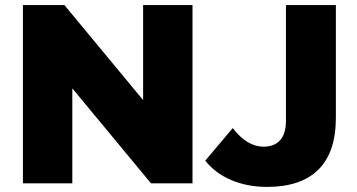

<svg xmlns="http://www.w3.org/2000/svg" viewBox="-20 -720 1403 754"><path d="M736 -700V0H573L264 -373V0H70V-700H233L542 -327V-700ZM786 -89 894 -217Q950 -144 1015 -144Q1058 -144 1080.5 -170Q1103 -196 1103 -246V-547V-700H1299V-258Q1299 -122 1230.5 -54Q1162 14 1029 14Q952 14 889 -12.5Q826 -39 786 -89Z"/></svg>

Font: Idrija
Style: Regular
Weight: 800
Designer: Julieta Ulanovsky
Foundry: Julieta Ulanovsky
Version: Version 7.200